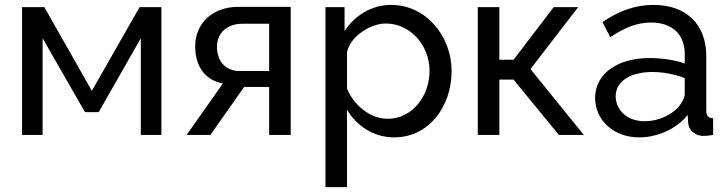

<svg xmlns="http://www.w3.org/2000/svg" viewBox="-20 -551 2974 784"><path d="M70 0H154V-395L327 -93H383L555 -395V0H639V-522H550L355 -180L161 -522H70Z M742 0H839L977 -196H1079V0H1167V-523H953C847 -523 777 -455 777 -362C777 -275 822 -223 890 -210ZM959 -261C897 -261 866 -305 866 -360C866 -415 906 -454 969 -454H1079V-261Z M1397 -103C1436 -38 1504 10 1590 10C1728 10 1824 -112 1824 -261C1824 -403 1720 -531 1577 -531C1498 -531 1428 -488 1387 -424V-522H1309V213H1397ZM1734 -261C1734 -162 1666 -66 1563 -66C1492 -66 1426 -120 1397 -189V-338C1410 -402 1492 -455 1555 -455C1656 -455 1734 -366 1734 -261Z M1931 0H2019V-226H2077L2262 0H2364L2146 -269L2341 -522H2241L2077 -307H2019V-522H1931Z M2410 -151C2410 -61 2485 10 2590 10C2662 10 2742 -23 2788 -82L2790 -49C2792 -24 2812 4 2854 4C2862 4 2874 3 2892 0V-68C2872 -69 2864 -78 2864 -100V-321C2864 -453 2781 -531 2648 -531C2575 -531 2508 -507 2440 -461L2472 -399C2530 -438 2581 -459 2638 -459C2726 -459 2776 -410 2776 -330V-292C2736 -306 2680 -314 2633 -314C2501 -314 2410 -250 2410 -151ZM2750 -114C2720 -80 2667 -56 2613 -56C2534 -56 2494 -108 2494 -158C2494 -219 2554 -257 2644 -257C2688 -257 2735 -248 2776 -232V-167C2776 -154 2766 -132 2750 -114Z"/></svg>

Font: FIGSv2-sans-serif Medium
Style: Regular
Weight: 500
Designer: Matt McInerney, Pablo Impallari, Rodrigo Fuenzalida,Mirko Velimirovic
Foundry: Matt McInerney, Pablo Impallari, Rodrigo Fuenzalida
Version: Version 4.021;hotconv 1.0.109;makeotfexe 2.5.65596